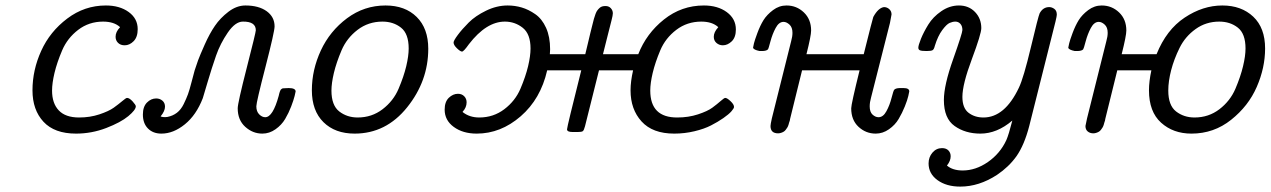

<svg xmlns="http://www.w3.org/2000/svg" viewBox="-20 -484 4659 704"><path d="M99.1 -152.8Q99.1 -227.1 131.1 -297.6Q163.1 -368.2 226.6 -416Q290 -463.9 368.2 -463.9Q418.9 -463.9 451.9 -439.9Q484.9 -416 484.9 -377Q484.9 -348.1 470 -333Q455.1 -317.9 437 -317.9Q421.9 -317.9 412.8 -326.9Q403.8 -335.9 403.8 -349.1Q403.8 -367.2 419.9 -383.8V-384.8Q397.9 -404.8 357.9 -404.8Q306.2 -404.8 266.6 -374.5Q227.1 -344.2 208 -299.6Q189 -254.9 179.9 -217Q170.9 -179.2 170.9 -151.9Q170.9 -105 195.6 -79.1Q220.2 -53.2 270 -53.2Q310.1 -53.2 344.5 -64.7Q378.9 -76.2 397 -89.1Q415 -102.1 428.5 -113.5Q441.9 -125 445.8 -125Q454.6 -125 466.3 -112.1Q478 -99.1 478 -94.2Q478 -81.1 450.4 -58.1Q422.9 -35.2 369.4 -14.6Q315.9 5.9 258.8 5.9Q179.7 5.9 139.4 -37.6Q99.1 -81.1 99.1 -152.8Z M503.9 -64Q503.9 -92.8 518.8 -107.9Q533.7 -123 552.7 -123Q565.9 -123 575.4 -115Q585 -106.9 585 -92.8Q585 -76.7 568.8 -57.1Q578.6 -53.2 593.8 -55.2Q613.8 -59.1 628.7 -70.6Q643.6 -82 653.6 -102.5Q663.6 -123 669.2 -138.4Q674.8 -153.8 682.4 -183.3Q689.9 -212.9 693.8 -226.1Q699.7 -245.1 706.3 -262.9Q712.9 -280.8 730.7 -320.8Q748.5 -360.8 768.1 -389.4Q787.6 -418 817.6 -440.9Q847.7 -463.9 879.9 -463.9Q928.7 -463.9 957.8 -442.9Q986.8 -421.9 986.8 -387.2Q986.8 -368.2 953.4 -238.5Q919.9 -108.9 919.9 -94.2Q919.9 -75.2 930.4 -64.7Q940.9 -54.2 952.6 -54.2Q980.5 -54.2 1002 -132.8Q1002.9 -135.7 1003.9 -140.9Q1004.9 -146 1005.9 -147.5Q1006.8 -148.9 1007.8 -151.9Q1008.8 -154.8 1010.3 -156Q1011.7 -157.2 1013.7 -158.7Q1015.6 -160.2 1019.3 -160.2Q1022.9 -160.2 1027.3 -160.6Q1031.7 -161.1 1038.6 -161.1Q1063.5 -161.1 1064 -148.9Q1064 -147 1060.3 -132.1Q1056.6 -117.2 1047.6 -93.5Q1038.6 -69.8 1025.6 -47.9Q1012.7 -25.9 990.2 -10Q967.8 5.9 941.9 5.9Q906.7 5.9 879.2 -19Q851.6 -43.9 851.6 -86.9Q851.6 -106 884.8 -235.6Q918 -365.2 918 -373Q918 -405.3 870.6 -404.8Q842.8 -404.8 815.2 -364.5Q787.6 -324.2 772.2 -280Q756.8 -235.8 740.7 -181.4Q724.6 -127 723.6 -124Q699.7 -62 657.7 -28.1Q615.7 5.9 571.8 5.9Q541 5.9 522.5 -12.9Q503.9 -31.7 503.9 -64Z M1393.6 -463.9Q1465.3 -463.9 1507.8 -421.9Q1550.3 -379.9 1550.3 -305.2Q1550.3 -187 1472.9 -90.6Q1395.5 5.9 1280.3 5.9Q1208.5 5.9 1166 -36.1Q1123.5 -78.1 1123.5 -153.1Q1123.5 -228 1156.5 -299.1Q1189.5 -370.1 1252.4 -417Q1315.4 -463.9 1393.6 -463.9ZM1195.3 -151.9Q1195.3 -97.7 1223.9 -75.4Q1252.4 -53.2 1291.5 -53.2Q1343.3 -53.2 1382.8 -83.5Q1422.4 -113.8 1441.4 -158.4Q1460.4 -203.1 1469.5 -241Q1478.5 -278.8 1478.5 -306.2Q1478.5 -360.4 1450.4 -382.6Q1422.4 -404.8 1382.3 -404.8Q1330.6 -404.8 1291 -374.5Q1251.5 -344.2 1232.4 -299.6Q1213.4 -254.9 1204.3 -216.8Q1195.3 -178.7 1195.3 -151.9Z M1610.4 -82Q1610.4 -110.8 1625.7 -125.5Q1641.1 -140.1 1659.2 -140.1Q1673.3 -140.1 1682.1 -131.1Q1690.9 -122.1 1690.9 -108.9Q1690.9 -89.8 1676.3 -74.2V-73.2Q1701.2 -53.2 1737.3 -53.2Q1789.1 -53.2 1829.1 -83.5Q1869.1 -113.8 1888.2 -158.4Q1907.2 -203.1 1916.3 -241Q1925.3 -278.8 1925.3 -306.2Q1925.3 -359.4 1896.7 -382.1Q1868.2 -404.8 1831.1 -404.8Q1763.2 -404.8 1699.2 -321.8Q1680.2 -294.9 1674.1 -294.9Q1668 -294.9 1655.5 -306.9Q1643.1 -318.8 1643.1 -328.1Q1643.1 -335 1658.7 -356Q1674.3 -377 1698.7 -401.4Q1723.1 -425.8 1762.2 -444.8Q1801.3 -463.9 1841.3 -463.9Q1868.2 -463.9 1893.1 -456.5Q1918 -449.2 1942.6 -432.1Q1967.3 -415 1982.2 -382.1Q1997.1 -349.1 1997.1 -303.2Q1997.1 -300.3 1996.6 -294.2Q1996.1 -288.1 1996.1 -285.2H2126Q2130.9 -304.2 2136 -326.7Q2141.1 -349.1 2144.5 -362.5Q2147.9 -376 2151.6 -390.9Q2155.3 -405.8 2157.7 -414.8Q2160.2 -423.8 2163.6 -432.9Q2167 -441.9 2170.7 -446.5Q2174.3 -451.2 2178.7 -455.1Q2183.1 -459 2188.2 -460.4Q2193.4 -461.9 2200.2 -461.9Q2212.4 -461.9 2219.7 -453.9Q2227.1 -445.8 2227.1 -435.1Q2227.1 -428.2 2222.2 -409.2Q2217.3 -390.1 2207.8 -352.5Q2198.2 -314.9 2190.9 -285.2H2320.3Q2350.1 -361.3 2414.6 -412.6Q2479 -463.9 2561 -463.9Q2611.8 -463.9 2645 -439.5Q2678.2 -415 2678.2 -376Q2678.2 -347.2 2663.1 -332.5Q2647.9 -317.9 2630.4 -317.9Q2617.2 -317.9 2607.2 -326.4Q2597.2 -335 2597.2 -349.1Q2597.2 -366.2 2613.3 -383.8V-384.8Q2591.3 -404.8 2551.3 -404.8Q2499.5 -404.8 2459.7 -374.5Q2419.9 -344.2 2401.1 -299.6Q2382.3 -254.9 2373.3 -217Q2364.3 -179.2 2364.3 -151.9Q2364.3 -52.7 2463.4 -53.2Q2504.4 -53.2 2539.3 -64.7Q2574.2 -76.2 2591.8 -89.1Q2609.4 -102.1 2622.3 -113.5Q2635.3 -125 2639.2 -125Q2646 -125 2658.7 -113Q2671.4 -101.1 2671.4 -91.8Q2671.4 -86.9 2661.9 -75.9Q2652.3 -64.9 2632.3 -51Q2612.3 -37.1 2587.2 -24.2Q2562 -11.2 2526.1 -2.7Q2490.2 5.9 2452.1 5.9Q2373 5.9 2332.5 -38.6Q2292 -83 2292 -152.8Q2292 -185.1 2301.3 -226.1H2176.3Q2174.3 -217.3 2125 -21Q2121.1 -5.9 2116.7 -2.9Q2112.3 0 2099.1 0H2079.1Q2059.1 0 2059.1 -9.8Q2059.1 -18.6 2111.3 -226.1H1986.3Q1962.4 -121.1 1889.2 -57.6Q1815.9 5.9 1728 5.9Q1677.2 5.9 1643.8 -18.6Q1610.4 -43 1610.4 -82Z M2741.2 -309.1Q2742.2 -314.9 2744.6 -325.4Q2747.1 -335.9 2757.1 -363Q2767.1 -390.1 2779.5 -410.2Q2792 -430.2 2814.5 -447Q2836.9 -463.9 2863.8 -463.9Q2900.9 -463.9 2927.5 -438.5Q2954.1 -413.1 2954.1 -372.1Q2954.1 -353 2937 -285.2H3147Q3180.2 -418 3182.1 -421.9Q3200.2 -455.1 3221.2 -458Q3232.4 -458 3240.7 -450.4Q3249 -442.9 3249 -431.2Q3249 -430.2 3243.2 -399.9L3173.8 -126Q3168.9 -108.9 3168.9 -94.2Q3168.9 -73.2 3179.4 -63.7Q3189.9 -54.2 3201.2 -54.2Q3218.3 -54.2 3230.2 -76.2Q3242.2 -98.1 3249 -125Q3255.9 -151.9 3258.8 -154.8Q3263.7 -160.6 3278.8 -161.1H3293Q3314 -161.1 3314 -148.9Q3314 -147 3310.5 -132.1Q3307.1 -117.2 3297.6 -93.5Q3288.1 -69.8 3275.1 -47.9Q3262.2 -25.9 3239.5 -10Q3216.8 5.9 3190.9 5.9Q3154.8 5.9 3127.9 -19Q3101.1 -43.9 3101.1 -86.9Q3101.1 -102.1 3131.8 -226.1H2920.9Q2918.9 -218.3 2916 -206.1Q2913.1 -193.8 2902.1 -149.9Q2891.1 -106 2877 -47.9L2876 -42Q2874 -37.1 2873.5 -34.7Q2873 -32.2 2871.1 -26.1Q2869.1 -20 2866.9 -16.6Q2864.7 -13.2 2861.3 -8.5Q2857.9 -3.9 2854 -1.5Q2850.1 1 2844.5 2.9Q2838.9 4.9 2833 4.9Q2805.2 4.9 2805.2 -22Q2805.2 -27.8 2810.1 -49.8L2880.9 -333Q2885.7 -350.1 2885.7 -363.8Q2885.7 -383.8 2874.8 -393.8Q2863.8 -403.8 2853 -403.8Q2835.9 -403.8 2824 -381.3Q2812 -358.9 2804.9 -332Q2797.9 -305.2 2795.9 -303.2Q2791 -297.4 2775.9 -296.9H2765.1Q2743.2 -301.3 2741.2 -309.1Z M3347.2 -309.1Q3347.2 -317.9 3356.9 -342Q3366.7 -366.2 3383.8 -394Q3400.9 -421.9 3431.4 -442.9Q3461.9 -463.9 3496.1 -463.9Q3532.2 -463.9 3555.2 -439.9Q3578.1 -416 3578.1 -380.9Q3578.1 -359.9 3543.5 -267.3Q3508.8 -174.8 3508.8 -128.9Q3508.8 -87.9 3531.2 -70.6Q3553.7 -53.2 3585.9 -53.2Q3664.1 -53.2 3715.8 -162.1Q3732.9 -197.3 3760 -311Q3787.1 -424.8 3792 -435.1Q3804.2 -458 3827.1 -458Q3836.9 -458 3845.9 -451.4Q3855 -444.8 3855 -430.2Q3855 -425.3 3850.1 -404.8L3753.9 -22Q3735.8 47.9 3707 88.9Q3679.2 127.9 3635.7 157.2Q3569.8 200.2 3501 200.2Q3450.2 200.2 3417.5 176.5Q3384.8 152.8 3384.8 115.2Q3384.8 92.3 3398.9 75.7Q3413.1 59.1 3434.1 59.1Q3449.2 59.1 3457.5 67.6Q3465.8 76.2 3465.8 88.9Q3465.8 106 3452.1 123Q3473.1 141.1 3509.8 141.1Q3557.6 141.1 3602.3 110.1Q3647 79.1 3669.9 29.8Q3678.7 9.8 3691.9 -42Q3635.7 5.9 3574.7 5.9Q3519.5 5.9 3480.2 -22Q3440.9 -49.8 3440.9 -117.2Q3440.9 -171.4 3474.9 -267.1Q3508.8 -362.8 3508.8 -374Q3508.8 -388.2 3501.5 -396.5Q3494.1 -404.8 3482.9 -404.8Q3473.1 -404.8 3461.9 -399.9Q3450.7 -395 3434.8 -373.5Q3418.9 -352.1 3407.7 -315.9Q3404.8 -303.7 3399.9 -300.3Q3395 -296.9 3377.9 -296.9Q3358.9 -296.9 3353 -299.6Q3347.2 -302.2 3347.2 -309.1Z M3897 -309.1Q3897.9 -314.9 3900.4 -325.4Q3902.8 -335.9 3912.8 -363Q3922.9 -390.1 3935.3 -410.2Q3947.8 -430.2 3970.2 -447Q3992.7 -463.9 4019.5 -463.9Q4056.6 -463.9 4083.3 -438.5Q4109.9 -413.1 4109.9 -372.1Q4109.9 -353 4092.8 -285.2H4220.7Q4256.8 -375 4323.7 -419.4Q4390.6 -463.9 4461.9 -463.9Q4531.7 -463.9 4575.2 -422.9Q4618.7 -381.8 4618.7 -306.2Q4618.7 -235.4 4588.1 -165.3Q4557.6 -95.2 4494.1 -44.7Q4430.7 5.9 4348.6 5.9Q4281.7 5.9 4237.3 -34.2Q4192.9 -74.2 4192.9 -152.8Q4192.9 -185.1 4201.7 -226.1H4076.7Q4074.7 -218.3 4071.8 -206.1Q4068.8 -193.8 4057.9 -149.9Q4046.9 -106 4032.7 -47.9L4031.7 -42Q4029.8 -37.1 4029.3 -34.7Q4028.8 -32.2 4026.9 -26.1Q4024.9 -20 4022.7 -16.6Q4020.5 -13.2 4017.1 -8.5Q4013.7 -3.9 4009.8 -1.5Q4005.9 1 4000.2 2.9Q3994.6 4.9 3988.8 4.9Q3976.6 4.9 3968.3 -2Q3960 -8.8 3960 -22Q3960 -22.9 3965.8 -49.8L4036.6 -333Q4041.5 -350.1 4041.5 -363.8Q4041.5 -383.8 4030.5 -393.8Q4019.5 -403.8 4008.8 -403.8Q3991.7 -403.8 3979.7 -381.3Q3967.8 -358.9 3960.7 -332Q3953.6 -305.2 3951.7 -303.2Q3946.8 -297.4 3931.6 -296.9H3920.9Q3898.9 -301.3 3897 -309.1ZM4263.7 -151.9Q4263.7 -97.7 4292.2 -75.4Q4320.8 -53.2 4359.9 -53.2Q4411.6 -53.2 4451.2 -83.5Q4490.7 -113.8 4509.8 -158.4Q4528.8 -203.1 4537.8 -241Q4546.9 -278.8 4546.9 -306.2Q4546.9 -360.4 4518.8 -382.6Q4490.7 -404.8 4450.7 -404.8Q4401.9 -404.8 4363.8 -377.4Q4325.7 -350.1 4305.2 -308.6Q4284.7 -267.1 4274.2 -226.6Q4263.7 -186 4263.7 -151.9Z"/></svg>

Font: CMU Concrete
Style: Italic
Weight: 500
Italic angle: -14.04°
Version: Version 0.7.0